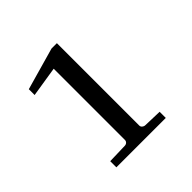

<svg xmlns="http://www.w3.org/2000/svg" viewBox="-119 -890 605 605"><g transform="rotate(-45 183.0 -587.5)"><path d="M69.8 -382.8V-410.2L136.2 -412.1Q142.1 -412.1 146 -415.8Q149.9 -419.4 149.9 -424.8V-742.2L48.8 -726.1V-752L189.9 -792H213.9V-424.8Q213.9 -419.4 218.5 -415.8Q223.1 -412.1 229 -412.1L290 -410.2V-382.8Z"/></g></svg>

Font: BabelStone Ogham
Style: Regular
Weight: 400
Designer: Andrew West
Foundry: BabelStone
Version: Version 2.02 March 14, 2022